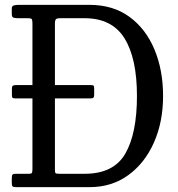

<svg xmlns="http://www.w3.org/2000/svg" viewBox="-20 -770 732 790"><path d="M28.5 -17V-36Q28.5 -48 31.5 -51.5Q34.5 -55 46 -55H98Q109.5 -55 111.5 -59.2Q113.5 -63.5 113.5 -75V-365H45Q34 -365 31.5 -367.8Q29 -370.5 29 -380V-406Q29 -414.5 32.8 -417.2Q36.5 -420 46 -420H113.5V-673Q113.5 -686 111.2 -690.5Q109 -695 96 -695H57Q41.5 -695 35 -697.5Q28.5 -700 28.5 -713V-735.5Q28.5 -745 36.5 -747.5Q44.5 -750 56 -750H348.5Q445 -750 512.5 -700.8Q580 -651.5 615.5 -566.5Q651 -481.5 651 -375Q651 -268.5 613.5 -183.8Q576 -99 508 -49.5Q440 0 348.5 0H46Q35 0 31.8 -3.2Q28.5 -6.5 28.5 -17ZM224 -55H328.5Q448 -55 495.8 -138.2Q543.5 -221.5 543.5 -375Q543.5 -530.5 492 -612.8Q440.5 -695 328.5 -695H225Q215 -695 210.5 -691.2Q206 -687.5 206 -673V-420H352Q362.5 -420 365 -417.5Q367.5 -415 367.5 -406V-381.5Q367.5 -372.5 365 -368.8Q362.5 -365 350.5 -365H206V-72Q206 -60 208.8 -57.5Q211.5 -55 224 -55Z"/></svg>

Font: Besley* Narrow
Style: Regular
Weight: 400
Width: 4
Designer: Owen Earl
Foundry: indestructible type*
Version: Version 3.000; ttfautohint (v1.8.3)